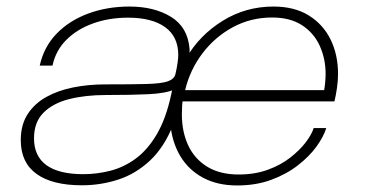

<svg xmlns="http://www.w3.org/2000/svg" viewBox="-20 -558 1116 587"><path d="M230.5 8.5Q140 8.5 91.8 -26.2Q43.5 -61 43.5 -129.5Q43.5 -176.5 64.5 -209Q85.5 -241.5 121.5 -261.5Q157.5 -281.5 204 -290.8Q250.5 -300 301 -300Q382.5 -300 428.2 -301.2Q474 -302.5 493.5 -309.5Q513 -316.5 516.5 -332Q521 -351.5 523 -366.5Q525 -381.5 525 -390Q525 -446 484.8 -475Q444.5 -504 371.5 -504Q313.5 -504 264.8 -486.5Q216 -469 183.2 -436.5Q150.5 -404 140.5 -357.5H101.5Q114 -414.5 152.8 -454.8Q191.5 -495 249.5 -516.5Q307.5 -538 375.5 -538Q451.5 -538 502.8 -506.5Q554 -475 559.5 -409Q560 -404.5 559.2 -396Q558.5 -387.5 557 -376.5L549 -380Q590 -450.5 660.5 -494.2Q731 -538 816 -538Q880 -538 924 -510.8Q968 -483.5 990.8 -437Q1013.5 -390.5 1013.5 -331.5Q1013.5 -311.5 1010.2 -289Q1007 -266.5 1002.5 -248H521L539.5 -259.5Q537.5 -247 536.8 -234Q536 -221 536 -208.5Q536 -155.5 555.2 -114Q574.5 -72.5 613.2 -48.5Q652 -24.5 710 -24.5Q759 -24.5 798.8 -39Q838.5 -53.5 867.5 -76.2Q896.5 -99 914.8 -123Q933 -147 939 -166.5H977.5Q969.5 -140.5 947.8 -110.2Q926 -80 891 -52.8Q856 -25.5 809.2 -8.2Q762.5 9 705 9Q644.5 9 600.5 -14.8Q556.5 -38.5 531.2 -80.8Q506 -123 501 -178L510.5 -179Q482.5 -108 438.5 -67Q394.5 -26 341 -8.8Q287.5 8.5 230.5 8.5ZM235 -25.5Q276.5 -25.5 317.5 -36Q358.5 -46.5 394.8 -73Q431 -99.5 459.2 -147.2Q487.5 -195 503.5 -269.5Q505 -276.5 506.5 -283.8Q508 -291 509.5 -298L513.5 -284.5Q486.5 -272.5 434 -270Q381.5 -267.5 303.5 -267.5Q241 -267.5 191.5 -255Q142 -242.5 113 -213.5Q84 -184.5 84 -135Q84 -80.5 122 -53Q160 -25.5 235 -25.5ZM546 -282.5H971Q973 -292 974.2 -307Q975.5 -322 975.5 -331.5Q975.5 -378.5 957.5 -418Q939.5 -457.5 903.2 -481Q867 -504.5 812 -504.5Q747 -504.5 692.2 -475Q637.5 -445.5 599.2 -395.2Q561 -345 546 -282.5Z"/></svg>

Font: Epilogue ExtraLight
Style: Italic
Weight: 250
Italic angle: -12°
Designer: Tyler Finck
Foundry: Etcetera Type Co
Version: Version 2.112